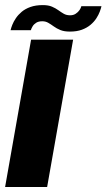

<svg xmlns="http://www.w3.org/2000/svg" viewBox="-30 -752 428 772"><path d="M-9.5 0H159.5L264 -592.5H95ZM251 -625Q279 -625 299.2 -632.5Q319.5 -640 334 -652.2Q348.5 -664.5 357.5 -678.5Q366.5 -692.5 371.2 -705.2Q376 -718 378 -727H297Q295.5 -720 289.8 -711.5Q284 -703 274.5 -696.8Q265 -690.5 252 -690.5Q237 -690.5 226.2 -696.8Q215.5 -703 204.5 -711Q193.5 -719 179 -725.2Q164.5 -731.5 142.5 -731.5Q113.5 -731.5 92.5 -724Q71.5 -716.5 57.2 -704.5Q43 -692.5 33.8 -678.8Q24.5 -665 19.5 -652.2Q14.5 -639.5 12.5 -630.5H94Q96 -637.5 101 -646Q106 -654.5 115.5 -660.5Q125 -666.5 140 -666.5Q153.5 -666.5 164.2 -660.2Q175 -654 186.2 -645.8Q197.5 -637.5 212.8 -631.2Q228 -625 251 -625Z"/></svg>

Font: Anybody UltraCondensed Thin
Style: Bold Italic
Weight: 700
Italic angle: -10°
Version: Version 1.111